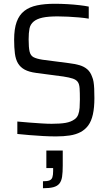

<svg xmlns="http://www.w3.org/2000/svg" viewBox="-20 -716 577 1019"><path d="M277 8Q246 8 209 6Q172 4 136.5 1Q101 -2 72 -5V-71Q103 -68 136 -65.5Q169 -63 200 -61Q231 -59 254 -59Q300 -59 328.5 -64Q357 -69 376 -83Q389 -92 395 -107.5Q401 -123 402.5 -144Q404 -165 404 -188Q404 -225 402.5 -247.5Q401 -270 392.5 -281.5Q384 -293 366 -299Q348 -305 316 -310L172 -329Q134 -334 111 -346.5Q88 -359 75.5 -380Q63 -401 59 -432.5Q55 -464 55 -505Q55 -563 68.5 -600Q82 -637 109 -658Q136 -679 176.5 -687.5Q217 -696 270 -696Q304 -696 338 -694Q372 -692 402 -688.5Q432 -685 451 -681V-617Q428 -621 399.5 -623.5Q371 -626 341.5 -627.5Q312 -629 286 -629Q236 -629 206 -622.5Q176 -616 159 -602Q141 -587 136.5 -564.5Q132 -542 132 -507Q132 -464 137 -442.5Q142 -421 158 -412.5Q174 -404 206 -399L345 -381Q378 -377 402 -370Q426 -363 443 -348.5Q460 -334 469 -308Q474 -297 476.5 -281.5Q479 -266 480 -245Q481 -224 481 -195Q481 -145 473 -109Q465 -73 448.5 -50.5Q432 -28 407.5 -15Q383 -2 350.5 3Q318 8 277 8ZM208 283V246Q231 246 242.5 241.5Q254 237 258 225Q262 213 262 192V176H226V83H313V163Q313 199 309.5 222Q306 245 295 258.5Q284 272 263 277.5Q242 283 208 283Z"/></svg>

Font: Saira SemiCondensed
Style: Regular
Weight: 400
Width: 4
Designer: Hector Gatti with collaboration of the Omnibus-Type team
Foundry: Omnibus-Type
Version: Version 1.101